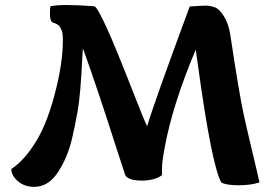

<svg xmlns="http://www.w3.org/2000/svg" viewBox="-20 -725 1075 762"><path d="M894 -586.9Q930.2 -346.2 947.8 -267.8Q965.3 -189.5 982.4 -118.7Q999.5 -47.9 1009.8 -1Q975.1 10.3 926.5 10.3Q877.9 10.3 857.9 -1Q819.8 -73.2 767.1 -455.1Q758.3 -518.6 756.8 -527.8Q666.5 -314 634.8 -145.5Q623 -84 623 -59.1Q623 -34.2 623 -29.8Q592.8 -8.3 543.5 -8.3Q489.3 -8.3 477.1 -29.8Q469.7 -50.8 441.9 -137.7Q367.2 -372.1 309.1 -533.2L307.1 -504.9Q299.8 -348.1 288.1 -283.7Q276.4 -219.2 266.6 -178Q256.8 -136.7 243.4 -104.7Q230 -72.8 212.9 -45.9Q173.8 16.6 115.7 16.6Q67.4 16.6 38.6 -18.6Q24.9 -35.2 24.9 -54.2Q66.4 -82 101.1 -130.4Q135.7 -178.7 157.7 -231.9Q179.7 -285.2 195.8 -345.7Q229.5 -471.7 229.5 -564Q229.5 -594.2 225.1 -603.3Q220.7 -612.3 218.8 -616.9Q216.8 -621.6 210.9 -625.5Q205.1 -629.4 203.4 -630.4Q201.7 -631.3 194.3 -634Q187 -636.7 186 -637.2Q178.2 -647 178.2 -669.7Q178.2 -692.4 180.2 -700.2Q204.6 -705.1 245.8 -705.1Q287.1 -705.1 354 -700.2Q377.4 -695.3 503.9 -370.6Q551.8 -247.6 564 -224.1Q590.3 -314 732.9 -699.2Q781.7 -702.6 797.1 -702.6Q812.5 -702.6 831.3 -696.5Q850.1 -690.4 868.7 -660.6Q887.2 -630.9 894 -586.9Z"/></svg>

Font: Marko One
Style: Regular
Weight: 400
Designer: Zhenya Spizhovyi
Foundry: Cyreal
Version: Version 1.003